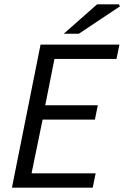

<svg xmlns="http://www.w3.org/2000/svg" viewBox="-20 -861 570 881"><path d="M34.8 0 166.1 -656.3H528L514.6 -590.6H229.9L187.6 -378H428.8L415.5 -312.2H175.5L124.8 -65.7H418.8L405.5 0ZM272.6 -706.3 425.3 -841H525.5L530.5 -831.9L342 -706.3Z"/></svg>

Font: Source Sans 3
Style: Italic
Weight: 200
Italic angle: -11°
Designer: Paul D. Hunt
Foundry: Adobe
Version: Version 3.046;hotconv 1.0.118;makeotfexe 2.5.65603